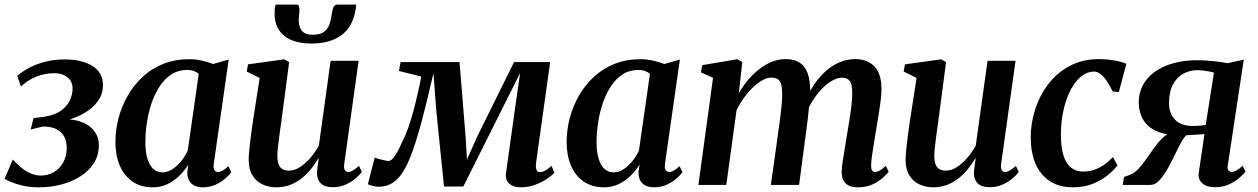

<svg xmlns="http://www.w3.org/2000/svg" viewBox="-27 -809 5502 840"><path d="M144 10.5Q103 10.5 71.8 3Q40.5 -4.5 20.5 -13.2Q0.5 -22 -7 -26.5L29 -111Q46 -92.5 65 -76.5Q84 -60.5 106 -50.8Q128 -41 151.5 -41Q183 -41 208.8 -56Q234.5 -71 249.8 -98.8Q265 -126.5 265 -163.5Q265 -190.5 254 -211.2Q243 -232 220 -243.8Q197 -255.5 160.5 -255.5L107 -242.5L120 -292.5L158.5 -297Q208.5 -303.5 237.2 -323.2Q266 -343 278.2 -369.2Q290.5 -395.5 290.5 -421Q290.5 -454.5 266.8 -471.8Q243 -489 212 -489Q189.5 -489 164.8 -483.8Q140 -478.5 114.8 -466Q89.5 -453.5 64.5 -430.5L48.5 -477.5Q75 -499.5 107 -515.5Q139 -531.5 176.2 -540.2Q213.5 -549 255.5 -549Q332 -549 377.8 -520.2Q423.5 -491.5 423.5 -435.5Q423.5 -402.5 407 -375.5Q390.5 -348.5 362.8 -328Q335 -307.5 299.5 -294Q264 -280.5 227 -275.5L222.5 -284Q279.5 -291.5 320.5 -278.5Q361.5 -265.5 383.5 -238Q405.5 -210.5 405.5 -174.5Q405.5 -129 383.2 -94.5Q361 -60 323.8 -36.8Q286.5 -13.5 240 -1.5Q193.5 10.5 144 10.5Z M908.5 -94Q905.5 -73 911.2 -64.8Q917 -56.5 927 -56.5Q936 -56.5 946.8 -62.5Q957.5 -68.5 972 -82L985 -55.5Q978 -45.5 960.8 -29.8Q943.5 -14 917.8 -1.8Q892 10.5 859.5 10.5Q827 10.5 809.2 -7.2Q791.5 -25 792.5 -57L797 -88.5Q782 -64.5 759.5 -41.8Q737 -19 707.2 -4.2Q677.5 10.5 641 10.5Q589 10.5 552.5 -14.8Q516 -40 497 -84.8Q478 -129.5 478 -187.5Q478 -240.5 491.8 -292.8Q505.5 -345 532.2 -391.2Q559 -437.5 598 -473.5Q637 -509.5 688.2 -529.8Q739.5 -550 801.5 -550Q828.5 -550 856.2 -543.8Q884 -537.5 905.5 -529L973.5 -548.5ZM842.5 -486Q833.5 -494 820.8 -498.5Q808 -503 791.5 -503Q753 -503 723.5 -484Q694 -465 672.2 -432.2Q650.5 -399.5 636.5 -358.5Q622.5 -317.5 615.8 -273.2Q609 -229 609 -187Q609 -142.5 618.5 -113Q628 -83.5 644.5 -69.2Q661 -55 682.5 -55Q700.5 -55 716.8 -63Q733 -71 747.5 -84.5Q762 -98 774 -115Q786 -132 794.5 -150.5Z M1182 10.5Q1149.5 10.5 1122 -2Q1094.5 -14.5 1078 -40.8Q1061.5 -67 1061 -109Q1061 -125 1063 -146.8Q1065 -168.5 1068 -193Q1071 -217.5 1074.2 -241.2Q1077.5 -265 1080.5 -284.5L1109 -468L1052.5 -496L1058 -527.5L1217 -549.5L1238 -537L1205 -286Q1202 -266 1199 -243.5Q1196 -221 1193.2 -199.8Q1190.5 -178.5 1188.5 -160.2Q1186.5 -142 1186.5 -129.5Q1186.5 -105 1192 -90.2Q1197.5 -75.5 1209 -69Q1220.5 -62.5 1237.5 -62.5Q1261.5 -62.5 1285.5 -78Q1309.5 -93.5 1331 -118.5Q1352.5 -143.5 1368 -172L1419.5 -543H1542L1479 -92Q1476.5 -74 1481.5 -65.2Q1486.5 -56.5 1496 -56.5Q1505 -56.5 1516.2 -62.8Q1527.5 -69 1543.5 -83.5L1556 -57Q1548.5 -46 1530.8 -30.2Q1513 -14.5 1487 -2.2Q1461 10 1429.5 10Q1394 10 1377.2 -6.2Q1360.5 -22.5 1360 -48.5Q1359.5 -52 1360.2 -59.5Q1361 -67 1362.2 -76.8Q1363.5 -86.5 1364.8 -96.5Q1366 -106.5 1367.5 -114.5L1365.5 -115.5Q1351.5 -91.5 1333.2 -69Q1315 -46.5 1292.2 -28.5Q1269.5 -10.5 1242 0Q1214.5 10.5 1182 10.5ZM1269.5 -789Q1279 -789 1281.2 -781.2Q1283.5 -773.5 1283 -761Q1282.5 -753 1281.5 -742.5Q1280.5 -732 1280 -723.5Q1279 -693.5 1293 -675.2Q1307 -657 1342 -657Q1374 -657 1390.8 -669.8Q1407.5 -682.5 1414.8 -703.8Q1422 -725 1425 -751Q1427 -766 1432 -777.5Q1437 -789 1448.5 -789H1531Q1531 -785 1530.8 -780.5Q1530.5 -776 1529 -769Q1517 -692 1467 -655.2Q1417 -618.5 1335 -618.5Q1285.5 -618.5 1249 -633.2Q1212.5 -648 1192.8 -678.8Q1173 -709.5 1174.5 -756Q1174.5 -764.5 1175.5 -772.8Q1176.5 -781 1179 -789Z M2249.5 10.5Q2219.5 10.5 2200.8 -5.5Q2182 -21.5 2187.5 -56.5L2225.5 -329L2248.5 -489.5L2171.5 -336L2000 7H1915.5L1881.5 -327.5L1869.5 -489Q1853 -418 1837.5 -355Q1822 -292 1807 -239Q1792 -186 1776.5 -143.8Q1761 -101.5 1745 -72Q1723.5 -32.5 1695.2 -12.2Q1667 8 1629.5 8Q1621.5 8 1611.5 6Q1601.5 4 1593.2 1.5Q1585 -1 1582.5 -3.5L1612.5 -120Q1616.5 -117.5 1628.5 -114Q1640.5 -110.5 1653.8 -107.8Q1667 -105 1673.5 -105Q1681 -105 1688.8 -112.8Q1696.5 -120.5 1704.8 -133.2Q1713 -146 1720.5 -162Q1728 -178 1735 -194Q1747.5 -216.5 1759.2 -250.5Q1771 -284.5 1781.8 -324.2Q1792.5 -364 1801.2 -403Q1810 -442 1816 -474L1718.5 -498.5L1725.5 -537.5H1983.5L2010 -210L2016 -111L2060 -210L2222 -537.5H2380L2318.5 -98Q2316.5 -85 2317.8 -75.5Q2319 -66 2323.2 -61Q2327.5 -56 2335 -56Q2346.5 -56 2360 -63.8Q2373.5 -71.5 2386 -83.5L2398.5 -53.5Q2391 -44.5 2369.8 -29.2Q2348.5 -14 2317.5 -1.8Q2286.5 10.5 2249.5 10.5Z M2882.5 -94Q2879.5 -73 2885.2 -64.8Q2891 -56.5 2901 -56.5Q2910 -56.5 2920.8 -62.5Q2931.5 -68.5 2946 -82L2959 -55.5Q2952 -45.5 2934.8 -29.8Q2917.5 -14 2891.8 -1.8Q2866 10.5 2833.5 10.5Q2801 10.5 2783.2 -7.2Q2765.5 -25 2766.5 -57L2771 -88.5Q2756 -64.5 2733.5 -41.8Q2711 -19 2681.2 -4.2Q2651.5 10.5 2615 10.5Q2563 10.5 2526.5 -14.8Q2490 -40 2471 -84.8Q2452 -129.5 2452 -187.5Q2452 -240.5 2465.8 -292.8Q2479.5 -345 2506.2 -391.2Q2533 -437.5 2572 -473.5Q2611 -509.5 2662.2 -529.8Q2713.5 -550 2775.5 -550Q2802.5 -550 2830.2 -543.8Q2858 -537.5 2879.5 -529L2947.5 -548.5ZM2816.5 -486Q2807.5 -494 2794.8 -498.5Q2782 -503 2765.5 -503Q2727 -503 2697.5 -484Q2668 -465 2646.2 -432.2Q2624.5 -399.5 2610.5 -358.5Q2596.5 -317.5 2589.8 -273.2Q2583 -229 2583 -187Q2583 -142.5 2592.5 -113Q2602 -83.5 2618.5 -69.2Q2635 -55 2656.5 -55Q2674.5 -55 2690.8 -63Q2707 -71 2721.5 -84.5Q2736 -98 2748 -115Q2760 -132 2768.5 -150.5Z M3220.5 -537.5 3205.5 -401.5Q3222 -431 3244.2 -457.8Q3266.5 -484.5 3293.2 -505.5Q3320 -526.5 3349.5 -538.5Q3379 -550.5 3410.5 -550.5Q3446.5 -550.5 3470.2 -535.8Q3494 -521 3505.8 -490.5Q3517.5 -460 3517.5 -412.5Q3517.5 -406 3516.8 -396.5Q3516 -387 3515 -376.2Q3514 -365.5 3512.5 -354.5L3496 -365Q3513 -407.5 3536.5 -441.5Q3560 -475.5 3588.2 -500Q3616.5 -524.5 3648.5 -537.5Q3680.5 -550.5 3714.5 -550.5Q3767.5 -550.5 3798.5 -518.5Q3829.5 -486.5 3829.5 -418Q3829.5 -398 3825.8 -368.2Q3822 -338.5 3816.8 -305.8Q3811.5 -273 3806.5 -244Q3802 -217.5 3797.2 -188.2Q3792.5 -159 3788.8 -132.5Q3785 -106 3784 -86.5Q3784 -69.5 3788.5 -63Q3793 -56.5 3800.5 -56.5Q3810 -56.5 3821.2 -62.5Q3832.5 -68.5 3848.5 -83.5L3861 -57.5Q3853.5 -48 3836 -31.8Q3818.5 -15.5 3791 -2.5Q3763.5 10.5 3727 10.5Q3701 10.5 3685 2Q3669 -6.5 3662 -21.8Q3655 -37 3655.5 -57Q3655.5 -73 3659.5 -100.8Q3663.5 -128.5 3669 -160.2Q3674.5 -192 3679 -222Q3684 -251 3689.2 -283.5Q3694.5 -316 3698 -346.8Q3701.5 -377.5 3701.5 -402Q3701.5 -440 3691 -454.5Q3680.5 -469 3656 -469Q3636.5 -469 3613.8 -456.2Q3591 -443.5 3568.5 -420.2Q3546 -397 3526.5 -365.5Q3507 -334 3493.5 -297L3514.5 -371.5Q3513.5 -350.5 3511.2 -327.8Q3509 -305 3506.2 -282.2Q3503.5 -259.5 3500.5 -238L3469 0H3345.5L3376.5 -221Q3380.5 -251 3385 -283.5Q3389.5 -316 3392.5 -346.5Q3395.5 -377 3395 -400.5Q3394.5 -441 3383.8 -455.2Q3373 -469.5 3346.5 -469.5Q3329 -469.5 3308.5 -458Q3288 -446.5 3267 -426.5Q3246 -406.5 3227.5 -380.8Q3209 -355 3195.5 -327.5L3150.5 0H3028.5L3092.5 -468.5L3039.5 -492.5L3045.5 -524L3199 -550Z M4056 10.5Q4023.5 10.5 3996 -2Q3968.5 -14.5 3952 -40.8Q3935.5 -67 3935 -109Q3935 -125 3937 -146.8Q3939 -168.5 3942 -193Q3945 -217.5 3948.2 -241.2Q3951.5 -265 3954.5 -284.5L3983 -468L3926.5 -496L3932 -527.5L4091 -549.5L4112 -537L4079 -286Q4076 -266 4073 -243.5Q4070 -221 4067.2 -199.8Q4064.5 -178.5 4062.5 -160.2Q4060.5 -142 4060.5 -129.5Q4060.5 -105 4066 -90.2Q4071.5 -75.5 4083 -69Q4094.5 -62.5 4111.5 -62.5Q4135.5 -62.5 4159.5 -78Q4183.5 -93.5 4205 -118.5Q4226.5 -143.5 4242 -172L4293.5 -543H4416L4353 -92Q4350.5 -74 4355.5 -65.2Q4360.5 -56.5 4370 -56.5Q4379 -56.5 4390.2 -62.8Q4401.5 -69 4417.5 -83.5L4430 -57Q4422.5 -46 4404.8 -30.2Q4387 -14.5 4361 -2.2Q4335 10 4303.5 10Q4268 10 4251.2 -6.2Q4234.5 -22.5 4234 -48.5Q4233.5 -52 4234.2 -59.5Q4235 -67 4236.2 -76.8Q4237.5 -86.5 4238.8 -96.5Q4240 -106.5 4241.5 -114.5L4239.5 -115.5Q4225.5 -91.5 4207.2 -69Q4189 -46.5 4166.2 -28.5Q4143.5 -10.5 4116 0Q4088.5 10.5 4056 10.5Z M4666 10.5Q4580.5 10.5 4531.8 -46.5Q4483 -103.5 4482.5 -206Q4482 -267 4501 -327.8Q4520 -388.5 4557.8 -439Q4595.5 -489.5 4652 -520Q4708.5 -550.5 4782.5 -550.5Q4811 -550.5 4844.2 -545.2Q4877.5 -540 4901 -530L4868 -406.5L4841 -408.5Q4829 -434 4815.8 -453.8Q4802.5 -473.5 4788.2 -484.8Q4774 -496 4759 -496Q4730.5 -496 4704.2 -475.5Q4678 -455 4657.8 -417Q4637.5 -379 4625.8 -327.2Q4614 -275.5 4614.5 -213.5Q4615 -161 4626.2 -126.8Q4637.5 -92.5 4658.8 -75.5Q4680 -58.5 4711 -58.5Q4739.5 -58.5 4762.8 -67Q4786 -75.5 4805.8 -89.8Q4825.5 -104 4842 -121.5L4862 -86Q4847.5 -66 4820.5 -43.5Q4793.5 -21 4754.8 -5.2Q4716 10.5 4666 10.5Z M5409.5 -84 5422 -58Q5415 -49 5397 -32.5Q5379 -16 5351.2 -3Q5323.5 10 5288 10Q5253 10 5234 -6.2Q5215 -22.5 5217 -48.5L5242.5 -222.5Q5232.5 -221.5 5217.8 -220.5Q5203 -219.5 5188.2 -218.8Q5173.5 -218 5162.5 -217Q5150 -204 5138.8 -183Q5127.5 -162 5115.8 -137.2Q5104 -112.5 5090 -86.5Q5070.5 -49.5 5049.8 -24.8Q5029 0 5006 0H4885L4890.5 -35L4912 -42.5Q4933 -49 4951.5 -68.2Q4970 -87.5 4987.2 -112.5Q5004.5 -137.5 5022.5 -162.5Q5040.5 -187.5 5060.2 -206.2Q5080 -225 5104 -230.5L5122 -218.5Q5076.5 -219 5044.5 -230.5Q5012.5 -242 4993 -261.5Q4973.5 -281 4964.5 -306Q4955.5 -331 4955 -358.5Q4955 -416.5 4987.2 -458.2Q5019.5 -500 5077.5 -522.8Q5135.5 -545.5 5212 -545.5Q5229.5 -545.5 5251.5 -544Q5273.5 -542.5 5297.2 -539.8Q5321 -537 5343.5 -532.5L5414.5 -548L5344 -82Q5342 -67.5 5348.8 -62Q5355.5 -56.5 5362 -56.5Q5371 -56.5 5383.2 -63.5Q5395.5 -70.5 5409.5 -84ZM5248 -262 5284 -491Q5278 -493.5 5265.5 -496Q5253 -498.5 5238.8 -500.2Q5224.5 -502 5211.5 -502Q5178.5 -502 5150.2 -486.8Q5122 -471.5 5104.8 -439.5Q5087.5 -407.5 5087.5 -356.5Q5087.5 -312 5114.2 -285Q5141 -258 5190 -258Q5199 -258 5210.5 -258.5Q5222 -259 5232.5 -260.2Q5243 -261.5 5248 -262Z"/></svg>

Font: Merriweather 60pt SemiBold
Style: Italic
Weight: 600
Italic angle: -7.8°
Version: Version 2.101